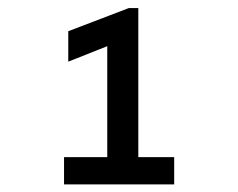

<svg xmlns="http://www.w3.org/2000/svg" viewBox="-20 -911 602 486"><path d="M251.5 -444.3V-818.8L267.1 -800.3L152.8 -754.9V-832L306.2 -890.6H330.1V-444.3ZM142.1 -444.3V-513.2H420.9V-444.3Z"/></svg>

Font: Reddit Mono Medium
Style: Regular
Weight: 500
Monospace: yes
Designer: Stephen Hutchings
Foundry: Reddit
Version: Version 1.014